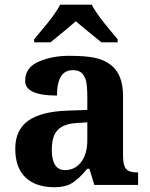

<svg xmlns="http://www.w3.org/2000/svg" viewBox="-20 -786 639 816"><path d="M222.2 -379.9Q86.9 -379.9 86.9 -442.4Q86.9 -499 144 -523.9Q201.2 -548.8 273.4 -548.8Q345.7 -548.8 384.8 -540Q423.8 -531.2 450.2 -510.7Q502.9 -470.7 502.9 -378.9V-124Q502.9 -83.5 515.6 -68.4Q528.3 -53.2 563 -53.2H566.9V0H380.9L359.9 -68.8H351.1Q314 -24.4 285.2 -7.3Q256.3 9.8 212.4 9.8Q132.3 9.8 88.4 -31.7Q44.9 -73.2 44.9 -153.8Q44.9 -234.4 100.6 -273.4Q156.2 -312.5 269 -315.9L351.1 -318.8V-374Q351.1 -431.6 342.8 -451.2Q335 -471.2 322.3 -479.5Q309.6 -487.8 289.1 -487.8Q222.2 -487.8 222.2 -379.9ZM200.2 -148.9Q200.2 -63 256.8 -63Q299.3 -63.5 325.2 -97.7Q351.1 -131.8 351.1 -190.9V-266.1L306.2 -263.2Q221.7 -259.3 205.6 -196.8Q200.2 -176.3 200.2 -148.9ZM125 -606V-619.1Q136.7 -633.3 152.3 -651.9Q216.8 -727.1 235.4 -766.1H370.1Q387.7 -729 452.6 -651.9Q468.3 -633.3 480 -619.1V-606H411.1Q318.8 -680.7 302.2 -695.8Q278.3 -673.8 194.3 -606Z"/></svg>

Font: DroidSerif-Bold
Style: Bold
Weight: 700
Foundry: Ascender Corporation
Version: Version 1.00 build 112